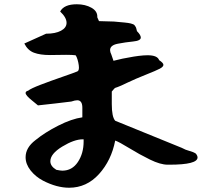

<svg xmlns="http://www.w3.org/2000/svg" viewBox="-20 -867 1040 900"><path d="M94 -663 196 -709Q240 -709 266 -723Q292 -737 292 -760Q292 -785 262 -813Q280 -847 340 -847Q380 -847 409 -830.5Q438 -814 436 -786L444 -768L514 -766Q526 -765 541 -763.5Q556 -762 563 -761.5Q570 -761 580 -759.5Q590 -758 593 -757Q596 -756 602 -754Q608 -752 610 -749.5Q612 -747 615 -742.5Q618 -738 619 -733Q620 -728 622 -721Q640 -703 640 -691Q640 -676 604 -672.5Q568 -669 532 -662Q496 -655 496 -632Q496 -623 502 -611L512 -582L554 -592Q562 -593 584 -597.5Q606 -602 630 -605Q654 -608 672 -608Q718 -608 726 -585Q746 -572 746 -563Q746 -554 729 -545Q712 -536 664 -517Q616 -498 576 -479Q564 -473 555 -469Q546 -465 540 -462.5Q534 -460 530 -458.5Q526 -457 524 -456.5Q522 -456 521 -455.5Q520 -455 518 -453.5Q516 -452 515 -451Q514 -450 511 -446Q508 -442 504 -438V-379Q504 -319 520 -301L832 -174Q850 -164 868 -159.5Q886 -155 898 -147Q906 -137 906 -129Q906 -95 774 -95H766Q732 -95 683 -119Q634 -143 586 -172.5Q538 -202 520 -208Q502 -115 444 -51Q386 13 304 13Q246 13 182 -20Q146 -39 123 -68.5Q100 -98 100 -130Q100 -175 146 -210Q190 -246 253 -278Q316 -310 366 -317Q366 -322 366 -331Q366 -336 366 -346.5Q366 -357 366 -362Q366 -397 342 -397Q332 -397 314 -391Q300 -389 239 -382Q178 -375 158 -373L130 -396Q100 -420 100 -431Q100 -439 112 -442Q124 -452 171 -470Q218 -488 273 -507Q328 -526 342 -532Q350 -535 350 -550Q350 -560 347 -574Q344 -588 340 -597.5Q336 -607 334 -608Q320 -610 290 -610Q276 -610 251 -609.5Q226 -609 214 -609Q168 -609 139 -620Q110 -631 94 -663ZM216 -111Q216 -88 244 -71Q264 -67 272 -67Q318 -67 345 -107.5Q372 -148 372 -204V-214H368Q328 -214 272 -180Q216 -146 216 -111Z"/></svg>

Font: NaniFont Regular
Style: Regular
Weight: 400
Designer: Nanigashitei
Version: Version 1.036